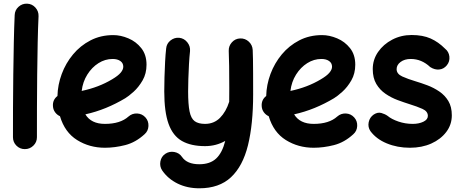

<svg xmlns="http://www.w3.org/2000/svg" viewBox="-20 -744 2490 1041"><path d="M127 -724.1Q153.8 -723.1 171.9 -703.1Q189.9 -683.1 189 -656.2Q186 -594.7 184.3 -512Q182.6 -429.2 181.6 -338.4Q180.7 -247.6 180.4 -159.7Q180.2 -71.8 180.2 0Q180.2 26.9 160.9 45.7Q141.6 64.5 114.7 64.5Q87.9 64.5 69.1 45.7Q50.3 26.9 50.3 0Q50.3 -72.3 50.5 -160.2Q50.8 -248 52 -339.4Q53.2 -430.7 54.9 -514.4Q56.6 -598.1 59.6 -662.1Q60.5 -689 80.3 -707Q100.1 -725.1 127 -724.1Z M763.7 -16.1Q715.3 28.3 658.9 42.7Q602.5 57.1 548.8 57.1Q465.3 57.1 398.2 15.4Q331.1 -26.4 305.2 -113.8Q289.1 -121.1 278.6 -135.5Q268.1 -149.9 267.1 -168.5Q264.6 -202.6 291.5 -223.6Q293 -284.2 314.7 -342.8Q336.4 -401.4 376 -449Q415.5 -496.6 470.7 -525.1Q525.9 -553.7 594.2 -553.7Q634.3 -553.7 676 -536.1Q717.8 -518.6 746.1 -482.9Q774.4 -447.3 774.4 -393.1Q774.4 -345.2 753.2 -308.3Q731.9 -271.5 704.6 -246.8Q677.2 -222.2 659.2 -211.4Q607.9 -180.7 554 -158.7Q500 -136.7 442.9 -124Q474.1 -72.3 548.8 -72.3Q632.3 -72.3 676.8 -112.3Q696.8 -129.9 723.6 -128.7Q750.5 -127.4 768.6 -107.4Q786.1 -87.9 784.9 -60.8Q783.7 -33.7 763.7 -16.1ZM590.8 -424.3Q549.8 -424.3 513.9 -401.6Q478 -378.9 453.4 -339.6Q428.7 -300.3 422.9 -251Q515.6 -270.5 587.9 -314Q620.1 -333 634.3 -349.9Q648.4 -366.7 648.4 -382.3Q648.4 -401.9 632.6 -413.1Q616.7 -424.3 590.8 -424.3Z M952.1 -539.1Q978.5 -536.1 995.6 -514.6Q1012.7 -493.2 1010.3 -466.8Q1006.8 -435.5 1004.6 -395.5Q1002.4 -355.5 1001.2 -316.2Q1000 -276.9 1000 -248.5Q1000 -178.2 1007.8 -139.9Q1015.6 -101.6 1035.6 -86.9Q1055.7 -72.3 1091.8 -72.3Q1140.1 -72.3 1172.9 -105.2Q1205.6 -138.2 1222.7 -192.4Q1223.1 -226.1 1223.1 -266.6Q1223.1 -333.5 1222.4 -385.5Q1221.7 -437.5 1220.2 -467.8Q1219.2 -494.6 1237.3 -514.6Q1255.4 -534.7 1282.2 -535.6Q1309.1 -536.6 1328.9 -518.3Q1348.6 -500 1350.1 -473.1Q1351.1 -452.6 1351.6 -423.1Q1352.1 -393.6 1352.3 -347.4Q1352.5 -301.3 1352.5 -231.4Q1352.5 -70.3 1324.5 43.5Q1296.4 157.2 1232.4 217Q1168.5 276.9 1060.5 276.9Q995.6 276.9 943.4 251.5Q891.1 226.1 859.4 180.2Q844.7 158.2 849.6 131.3Q854.5 104.5 876.5 89.8Q898.4 75.2 925.3 80.1Q952.1 85 966.8 106.9Q994.1 146.5 1060.5 146.5Q1118.7 146.5 1151.9 115.5Q1185.1 84.5 1201.2 20Q1177.2 33.7 1149.7 41Q1122.1 48.3 1091.8 48.3Q1015.6 48.3 966.6 20.5Q917.5 -7.3 894 -72.3Q870.6 -137.2 870.6 -248.5Q870.6 -282.7 871.8 -325.4Q873 -368.2 875.2 -409.7Q877.4 -451.2 880.9 -481.4Q883.3 -507.8 904.5 -524.7Q925.8 -541.5 952.1 -539.1Z M1895.5 -16.1Q1847.2 28.3 1790.8 42.7Q1734.4 57.1 1680.7 57.1Q1597.2 57.1 1530 15.4Q1462.9 -26.4 1437 -113.8Q1420.9 -121.1 1410.4 -135.5Q1399.9 -149.9 1398.9 -168.5Q1396.5 -202.6 1423.3 -223.6Q1424.8 -284.2 1446.5 -342.8Q1468.3 -401.4 1507.8 -449Q1547.4 -496.6 1602.5 -525.1Q1657.7 -553.7 1726.1 -553.7Q1766.1 -553.7 1807.9 -536.1Q1849.6 -518.6 1877.9 -482.9Q1906.2 -447.3 1906.2 -393.1Q1906.2 -345.2 1885 -308.3Q1863.8 -271.5 1836.4 -246.8Q1809.1 -222.2 1791 -211.4Q1739.7 -180.7 1685.8 -158.7Q1631.8 -136.7 1574.7 -124Q1606 -72.3 1680.7 -72.3Q1764.2 -72.3 1808.6 -112.3Q1828.6 -129.9 1855.5 -128.7Q1882.3 -127.4 1900.4 -107.4Q1918 -87.9 1916.7 -60.8Q1915.5 -33.7 1895.5 -16.1ZM1722.7 -424.3Q1681.6 -424.3 1645.8 -401.6Q1609.9 -378.9 1585.2 -339.6Q1560.5 -300.3 1554.7 -251Q1647.5 -270.5 1719.7 -314Q1752 -333 1766.1 -349.9Q1780.3 -366.7 1780.3 -382.3Q1780.3 -401.9 1764.4 -413.1Q1748.5 -424.3 1722.7 -424.3Z M2402.8 -390.1Q2386.2 -369.6 2361.6 -367.2Q2336.9 -364.7 2312.5 -380.4Q2266.1 -424.3 2207 -424.3Q2173.8 -424.3 2152.1 -408.2Q2130.4 -392.1 2130.4 -369.1Q2130.4 -343.3 2161.1 -329.3Q2191.9 -315.4 2231.4 -303.7Q2262.7 -294.4 2297.1 -281.5Q2331.5 -268.6 2361.8 -248Q2392.1 -227.5 2410.9 -196.3Q2429.7 -165 2429.7 -118.7Q2429.7 -68.4 2399.7 -28.6Q2369.6 11.2 2318.4 34.2Q2267.1 57.1 2202.6 57.1Q2134.3 57.1 2077.1 33.4Q2020 9.8 1988.3 -33.2Q1973.6 -55.2 1979 -81.5Q1984.4 -107.9 2006.3 -123Q2028.3 -137.2 2048.1 -131.3Q2067.9 -125.5 2081.5 -115.7Q2103 -97.7 2140.1 -85Q2177.2 -72.3 2217.8 -72.3Q2251 -72.3 2275.4 -84Q2299.8 -95.7 2299.8 -115.7Q2299.8 -140.6 2270 -153.8Q2240.2 -167 2202.1 -178.7Q2170.9 -188.5 2136 -201.4Q2101.1 -214.4 2070.3 -235.4Q2039.6 -256.3 2020.3 -288.8Q2001 -321.3 2001 -369.6Q2001 -420.4 2029.8 -462.2Q2058.6 -503.9 2106.7 -529.1Q2154.8 -554.2 2211.9 -554.2Q2272 -554.2 2314.5 -535.4Q2356.9 -516.6 2392.6 -480.5Q2413.6 -463.9 2416.5 -437.3Q2419.4 -410.6 2402.8 -390.1Z"/></svg>

Font: Mikhak-FD Bold
Style: Regular
Weight: 700
Designer: Amin Abedi
Version: Version 3.3